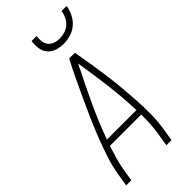

<svg xmlns="http://www.w3.org/2000/svg" viewBox="-293 -1020 1085 1085"><g transform="rotate(-45 250.0 -477.5)"><path d="M13 0 25 -74Q34 -130 52.5 -186.5Q71 -243 92.5 -298.5Q114 -354 138 -409Q162 -464 187.5 -518.5Q213 -573 238.5 -627Q264 -681 292 -735H338Q348 -681 356.5 -627Q365 -573 372.5 -518.5Q380 -464 385 -409Q390 -354 393.5 -298.5Q397 -243 396.5 -186.5Q396 -130 387 -74L375 0H334L346 -74Q352 -111 354.5 -148.5Q357 -186 356 -223H106Q94 -186 83 -148.5Q72 -111 66 -74L54 0ZM119 -260H355Q351 -367 338 -471.5Q325 -576 308 -679Q256 -576 207 -471.5Q158 -367 119 -260ZM329 -815Q301 -815 275 -823.5Q249 -832 232 -852Q215 -872 211.5 -899.5Q208 -927 212 -955H252Q249 -935 251.5 -914.5Q254 -894 265.5 -879.5Q277 -865 296 -858.5Q315 -852 335 -852Q355 -852 376 -858.5Q397 -865 413.5 -879.5Q430 -894 439.5 -914.5Q449 -935 452 -955H492Q488 -927 474.5 -899.5Q461 -872 438 -852Q415 -832 386 -823.5Q357 -815 329 -815Z"/></g></svg>

Font: Iosevka Curly Extralight
Style: Italic
Weight: 200
Italic angle: -9°
Monospace: yes
Designer: Belleve Invis
Foundry: Belleve Invis
Version: Version 22.1.2; ttfautohint (v1.8.4)